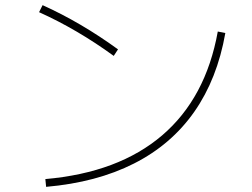

<svg xmlns="http://www.w3.org/2000/svg" viewBox="-20 -727 978 746"><path d="M826.2 -604.5 855.5 -598.6Q824.2 -420.4 734.9 -292.7Q645.5 -165 500.5 -91.6Q355.5 -18.1 159.2 -1L156.2 -31.2Q440.9 -56.2 610.4 -201.4Q779.8 -346.7 826.2 -604.5ZM131.8 -679.7 145.5 -707Q294.9 -639.6 438.5 -535.2L421.9 -509.8Q280.3 -612.8 131.8 -679.7Z"/></svg>

Font: Pretendard JP Thin
Style: Regular
Weight: 100
Designer: Base glyphs from Inter by Rasmus Andersson; Hangeul glyphs from Noto Sans CJK(Source Han Sans) by Jang Soo-young and Kan
Foundry: Kil Hyung-jin
Version: Version 1.309